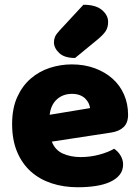

<svg xmlns="http://www.w3.org/2000/svg" viewBox="-20 -772 589 808"><path d="M198 -176Q212 -140 245 -125.5Q278 -111 319 -111Q361 -111 399 -121.5Q437 -132 460 -146Q476 -136 487 -118Q498 -100 498 -80Q498 -55 484 -37Q470 -19 444.5 -7Q419 5 384 10.5Q349 16 307 16Q248 16 197.5 -0.5Q147 -17 110 -50Q73 -83 52 -133Q31 -183 31 -250Q31 -316 52.5 -363.5Q74 -411 109.5 -441.5Q145 -472 190 -486.5Q235 -501 282 -501Q335 -501 378.5 -485Q422 -469 453.5 -441Q485 -413 502 -374Q519 -335 519 -289Q519 -255 500 -237Q481 -219 447 -214ZM283 -377Q245 -377 219.5 -354Q194 -331 189 -289L359 -317Q358 -327 353 -337.5Q348 -348 339 -357Q330 -366 316 -371.5Q302 -377 283 -377ZM331 -752Q383 -752 409 -730Q435 -708 435 -680Q435 -657 425 -641.5Q415 -626 391 -606L296 -528Q251 -528 229 -549Q207 -570 207 -594Q207 -606 211.5 -617Q216 -628 230 -643Z"/></svg>

Font: Baloo Bhaina 2 ExtraBold
Style: Regular
Weight: 800
Designer: Yesha Goshar, Manish Minz, Shuchita Grover and Ek Type
Foundry: Ek Type
Version: Version 1.640;hotconv 1.0.111;makeotfexe 2.5.65597; ttfautoh